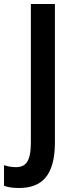

<svg xmlns="http://www.w3.org/2000/svg" viewBox="-80 -734 367 958"><path d="M15 204C127 204 194 144 194 -24V-714H74V-24C74 71 49 100 0 100C-23 100 -43 96 -60 90V193C-39 201 -14 204 15 204Z"/></svg>

Font: Noto Sans Armenian Condensed SemiBold
Style: Regular
Weight: 600
Width: 3
Designer: Monotype Design Team
Foundry: Monotype Imaging Inc.
Version: Version 2.008